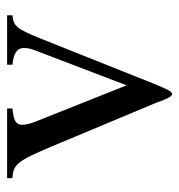

<svg xmlns="http://www.w3.org/2000/svg" viewBox="-2 -488 504 540"><g transform="rotate(-90 250.0 -218.0)"><path d="M477 -450H338V-435C370 -432 385 -422 385 -403C385 -393 383 -383 379 -373L280 -114L178 -370C172 -385 169 -398 169 -408C169 -425 181 -432 215 -435V-450H19V-435C57 -433 67 -423 110 -320L230 -33C234 -24 235 -17 238 -12C245 6 250 14 256 14C262 14 269 1 284 -36L412 -357C439 -424 447 -432 477 -435Z"/></g></svg>

Font: XITS Math
Style: Regular
Weight: 400
Designer: MicroPress Inc., with final additions and corrections provided by Coen Hoffman, Elsevier (retired)
Version: Version 1.302